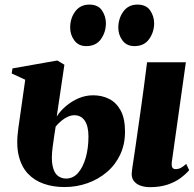

<svg xmlns="http://www.w3.org/2000/svg" viewBox="-20 -782 822 814"><path d="M615.5 11.5Q594 11.5 575.5 5Q557 -1.5 546.5 -16Q536 -30.5 539 -54Q539.5 -59 541.5 -73.8Q543.5 -88.5 547.2 -111.5Q551 -134.5 555.2 -165.5Q559.5 -196.5 565 -234.5Q570.5 -272.5 576.8 -317Q583 -361.5 589.8 -411.8Q596.5 -462 603.5 -518H768L708.5 -96Q706.5 -78 710.8 -71.5Q715 -65 724.5 -65Q736 -65 746 -70Q756 -75 769.5 -87L782 -60.5Q768 -44 745.2 -27Q722.5 -10 690 0.8Q657.5 11.5 615.5 11.5ZM253.5 11Q205.5 11 165.8 -2.8Q126 -16.5 98.2 -46Q70.5 -75.5 59.2 -122.8Q48 -170 57.5 -237L87 -444L29.5 -470.5L33 -492L223 -525.5L253 -507.5L220.5 -288Q236.5 -313 260.8 -333.2Q285 -353.5 314.2 -365.8Q343.5 -378 375 -378Q412.5 -378 443 -362.5Q473.5 -347 491.8 -313.2Q510 -279.5 510 -223.5Q510 -170.5 489.8 -127Q469.5 -83.5 433.5 -52.8Q397.5 -22 351.2 -5.5Q305 11 253.5 11ZM260 -25Q290 -25 311 -49Q332 -73 343.5 -113.5Q355 -154 355 -203.5Q355 -247.5 339.2 -270.5Q323.5 -293.5 294.5 -293.5Q282 -293.5 267.5 -287Q253 -280.5 239.8 -269.5Q226.5 -258.5 216 -245.5Q213 -228 210.2 -208.5Q207.5 -189 203.5 -161Q196.5 -109.5 202.8 -79.5Q209 -49.5 224.5 -37.2Q240 -25 260 -25ZM345.5 -586.5Q313 -586.5 295.2 -610.5Q277.5 -634.5 277.5 -665Q277.5 -704.5 299 -733.5Q320.5 -762.5 358.5 -762.5Q396 -762.5 412.5 -737.5Q429 -712.5 429 -683.5Q429 -646 408 -616.2Q387 -586.5 345.5 -586.5ZM550 -586.5Q517 -586.5 499.2 -610.5Q481.5 -634.5 481.5 -665Q482 -704.5 503.2 -733.5Q524.5 -762.5 562.5 -762.5Q600 -762.5 616.8 -737.5Q633.5 -712.5 633.5 -683.5Q633.5 -646 612.2 -616.2Q591 -586.5 550 -586.5Z"/></svg>

Font: Merriweather 120pt Black
Style: Italic
Weight: 900
Italic angle: -7.8°
Version: Version 2.101